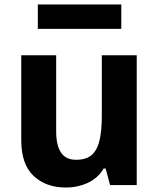

<svg xmlns="http://www.w3.org/2000/svg" viewBox="-20 -827 711 858"><path d="M274 11Q186 11 130.5 -40.5Q75 -92 75 -201V-580H231V-239Q231 -178 252.5 -145.5Q274 -113 320 -113Q367 -113 391.5 -136Q416 -159 425.5 -202.5Q435 -246 435 -306V-580H591V0H472L452 -74H443Q418 -31 372.5 -10Q327 11 274 11ZM149 -698V-807H522V-698Z"/></svg>

Font: Menbere
Style: Regular
Weight: 400
Designer: Aleme Tadesse
Foundry: Sorkin Type Co
Version: Version 1.000